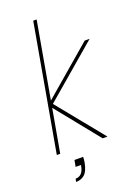

<svg xmlns="http://www.w3.org/2000/svg" viewBox="-169 -811 765 1058"><g transform="rotate(-20 213.0 -282.0)"><path d="M119 59H170Q170 63 169 74.5Q168 86 167 90Q158 139 137.5 157.5Q117 176 86 176L90 158Q132 158 142 104L143 97H112ZM37 0 168 -740H188L109 -293L397 -540H426L113 -272L334 0H306L102 -253L57 0Z"/></g></svg>

Font: Poppins Thin
Style: Italic
Weight: 250
Italic angle: -10°
Designer: Ninad Kale (Devanagari), Jonny Pinhorn (Latin)
Foundry: Indian Type Foundry
Version: Version 3.200;PS 1.000;hotconv 16.6.54;makeotf.lib2.5.65590